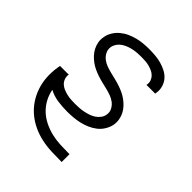

<svg xmlns="http://www.w3.org/2000/svg" viewBox="-203 -660 1006 1006"><g transform="rotate(45 300.0 -156.5)"><path d="M416 215Q378 215 340.5 213.5Q303 212 267 204Q231 196 198.5 180.5Q166 165 139.5 142.5Q113 120 93.5 91Q74 62 62.5 28Q51 -6 48.5 -43Q46 -80 52 -118Q53 -122 53.5 -126.5Q54 -131 55 -135Q55 -135 55 -135Q55 -135 55 -135Q55 -135 55 -135Q55 -135 55 -135H120Q120 -134 120 -133.5Q120 -133 119 -132Q117 -117 122.5 -103Q128 -89 138.5 -79.5Q149 -70 162.5 -64.5Q176 -59 190.5 -55.5Q205 -52 220.5 -51Q236 -50 251 -50Q266 -50 281.5 -51Q297 -52 312 -55Q327 -58 342.5 -63Q358 -68 371.5 -76.5Q385 -85 395.5 -98.5Q406 -112 408 -127Q412 -147 403 -164.5Q394 -182 379.5 -193Q365 -204 347.5 -210.5Q330 -217 311 -221.5Q292 -226 273.5 -230.5Q255 -235 237 -241Q219 -247 202 -255Q185 -263 170 -274Q155 -285 142.5 -298.5Q130 -312 121.5 -328.5Q113 -345 109.5 -364Q106 -383 110 -403Q113 -424 125 -444Q137 -464 155 -479Q173 -494 194 -503.5Q215 -513 236.5 -518.5Q258 -524 279.5 -526Q301 -528 322 -528Q346 -528 369 -526Q392 -524 413.5 -518Q435 -512 455 -501.5Q475 -491 489 -474.5Q503 -458 509 -436Q515 -414 511 -391Q511 -389 510.5 -387.5Q510 -386 510 -385H445Q446 -386 446 -386.5Q446 -387 446 -388Q449 -403 444 -416.5Q439 -430 429.5 -439.5Q420 -449 407 -455Q394 -461 380 -464.5Q366 -468 351.5 -469Q337 -470 322 -470Q308 -470 293.5 -469Q279 -468 264 -465Q249 -462 234.5 -456.5Q220 -451 207 -442.5Q194 -434 185 -421Q176 -408 173 -393Q170 -373 178.5 -356Q187 -339 201.5 -327.5Q216 -316 234 -309.5Q252 -303 270.5 -298.5Q289 -294 307.5 -289.5Q326 -285 344 -279Q362 -273 379 -265Q396 -257 411 -246Q426 -235 438.5 -221.5Q451 -208 459.5 -192Q468 -176 471.5 -156.5Q475 -137 472 -118Q468 -96 455.5 -75Q443 -54 424.5 -39.5Q406 -25 384 -15.5Q362 -6 340 -1Q318 4 295.5 6Q273 8 251 8Q215 8 180 3Q145 -2 115 -18Q121 14 136 41.5Q151 69 173.5 90Q196 111 224.5 125Q253 139 284.5 146.5Q316 154 349 155.5Q382 157 416 157H417V215Z"/></g></svg>

Font: Iosevka SS04 Lt Ex Obl
Style: Regular
Weight: 300
Width: 7
Italic angle: -9°
Monospace: yes
Designer: Belleve Invis
Foundry: Belleve Invis
Version: Version 19.0.0; ttfautohint (v1.8.4)